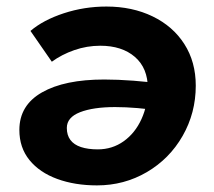

<svg xmlns="http://www.w3.org/2000/svg" viewBox="-20 -552 649 581"><path d="M572.4 -292.8Q572.4 -210.2 532.6 -140.7Q492.8 -71.2 424.2 -31.1Q355.6 9 273.4 9Q206.6 9 153.2 -10.5Q99.8 -30 69.2 -67.6Q38.6 -105.2 38.6 -158.8Q38.6 -233.4 107 -272.4Q175.4 -311.4 295.2 -311.4Q377.6 -311.4 484.8 -297L472.6 -215.8Q392 -228 328.4 -228Q262 -228 222.1 -212.4Q182.2 -196.8 182.2 -164.8Q182.2 -143 193 -128.5Q203.8 -114 225 -107Q246.2 -100 275.8 -100Q319.8 -100 354.3 -124.6Q388.8 -149.2 408.1 -191.6Q427.4 -234 427.4 -284.2Q427.4 -346 388.2 -379.8Q349 -413.6 283.4 -413.6Q242.8 -413.6 204.7 -400.3Q166.6 -387 136.8 -365.2L72.2 -458.4Q110.8 -491.4 172.9 -511.8Q235 -532.2 302.2 -532.2Q380.2 -532.2 441.8 -502.4Q503.4 -472.6 537.9 -418.6Q572.4 -364.6 572.4 -292.8Z"/></svg>

Font: Fixel Italic Variable 20240409 Display Thin
Style: Italic
Weight: 100
Italic angle: -10°
Designer: AlfaBravo + MacPaw
Foundry: Kyrylo Tkachov, Marchela Mozhyna, Serhii Makarenko, Maria Weinstein, Zakhar Kryvoshyya
Version: Version 1.211;Glyphs 3.2 (3225)